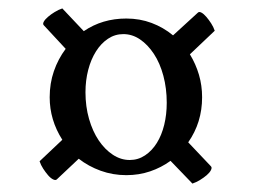

<svg xmlns="http://www.w3.org/2000/svg" viewBox="-20 -535 601 456"><path d="M288 -155Q308 -155 324.5 -166Q341 -177 352.5 -195.5Q364 -214 370 -238.5Q376 -263 376 -291Q376 -325 368 -355Q360 -385 345.5 -407Q331 -429 312.5 -441.5Q294 -454 273 -454Q253 -454 236.5 -443Q220 -432 208 -413Q196 -394 189.5 -369Q183 -344 183 -316Q183 -282 191.5 -252.5Q200 -223 214.5 -201.5Q229 -180 248 -167.5Q267 -155 288 -155ZM450 -505Q453 -508 458.5 -505Q464 -502 470 -495Q476 -488 481.5 -479.5Q487 -471 490 -462L431 -406Q445 -383 452.5 -357.5Q460 -332 460 -304Q460 -244 427 -197L481 -140Q484 -137 481 -131Q478 -125 471 -119Q464 -113 455 -107.5Q446 -102 437 -99L385 -153Q363 -137 336.5 -128Q310 -119 280 -119Q248 -119 219 -129.5Q190 -140 167 -158L115 -109Q112 -106 106 -109Q100 -112 94 -119Q88 -126 82.5 -134.5Q77 -143 74 -152L128 -203Q98 -250 98 -304Q98 -337 108 -366Q118 -395 136 -419L84 -475Q81 -478 84 -483.5Q87 -489 94 -495Q101 -501 110 -506.5Q119 -512 128 -515L179 -461Q223 -491 280 -491Q312 -491 340 -480.5Q368 -470 391 -451Z"/></svg>

Font: Vermiglione SemiBold
Style: Regular
Weight: 600
Version: Version 1.000